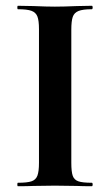

<svg xmlns="http://www.w3.org/2000/svg" viewBox="-20 -645 382 665"><path d="M298 -12Q301 -12 301 -6Q301 0 298 0Q265 0 246 -1L170 -2L96 -1Q76 0 42 0Q40 0 40 -6Q40 -12 42 -12Q74 -12 89 -17Q104 -22 109.5 -36.5Q115 -51 115 -81V-544Q115 -574 109.5 -588Q104 -602 89 -607.5Q74 -613 42 -613Q40 -613 40 -619Q40 -625 42 -625L96 -624Q142 -622 170 -622Q201 -622 247 -624L298 -625Q301 -625 301 -619Q301 -613 298 -613Q267 -613 252 -607Q237 -601 232 -586.5Q227 -572 227 -542V-81Q227 -50 232 -36Q237 -22 251.5 -17Q266 -12 298 -12Z"/></svg>

Font: Cormorant Unicase
Style: Bold
Weight: 700
Designer: Christian Thalmann (Catharsis Fonts)
Foundry: Catharsis Fonts
Version: Version 4.000